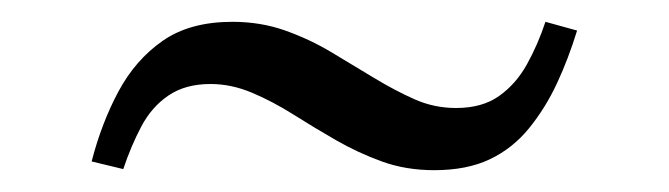

<svg xmlns="http://www.w3.org/2000/svg" viewBox="-20 -423 613 176"><path d="M378 -267Q352 -267 330 -275Q308 -283 288 -294.5Q268 -306 249 -318Q230 -330 211 -338Q192 -346 173 -346Q150 -346 134.5 -335.5Q119 -325 109.5 -307Q100 -289 93 -268L64 -275Q73 -310 88.5 -339Q104 -368 129 -385.5Q154 -403 193 -403Q219 -403 241.5 -395Q264 -387 284 -375Q304 -363 323 -351.5Q342 -340 360 -332Q378 -324 398 -324Q422 -324 437.5 -335Q453 -346 463 -364Q473 -382 480 -403L509 -395Q501 -369 490.5 -346.5Q480 -324 465 -305.5Q450 -287 429 -277Q408 -267 378 -267Z"/></svg>

Font: Roboto Serif 120pt Expanded Light
Style: Regular
Weight: 300
Width: 7
Designer: Greg Gazdowicz
Foundry: Commercial Type
Version: Version 1.008